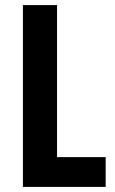

<svg xmlns="http://www.w3.org/2000/svg" viewBox="-20 -827 451 754"><path d="M70 -93V-807H204V-210H395V-93Z"/></svg>

Font: Noto Sans Kannada UI ExtraCondensed
Style: Bold
Weight: 700
Width: 2
Designer: Jelle Bosma - Monotype Design Team
Foundry: Monotype Imaging Inc.
Version: Version 2.005; ttfautohint (v1.8.4.7-5d5b)